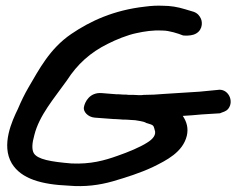

<svg xmlns="http://www.w3.org/2000/svg" viewBox="-20 -652 827 666"><path d="M480 -323C474 -322 471 -322 461 -322C449 -323 439 -323 426 -323C421 -324 413 -324 405 -324C399 -325 389 -325 384 -325C367 -326 350 -328 334 -329C291 -333 274 -298 271 -280C268 -265 285 -246 308 -244C328 -242 354 -241 375 -239H379C384 -239 390 -238 396 -238C402 -237 411 -237 419 -237C428 -236 437 -236 449 -235L467 -232C472 -231 483 -229 488 -225H489C512 -218 512 -218 516 -204V-203C524 -185 510 -169 490 -157C467 -142 424 -124 389 -112C342 -95 294 -82 228 -85C156 -91 110 -99 97 -121C90 -134 91 -155 99 -183C116 -252 168 -311 212 -373C248 -429 293 -470 354 -500C381 -514 423 -531 453 -537C480 -543 512 -548 542 -546H545C566 -546 598 -536 615 -529C624 -528 640 -528 652 -532C681 -542 684 -571 677 -587C673 -596 666 -606 652 -611L622 -620C596 -628 571 -632 546 -632C526 -633 505 -632 483 -629C375 -617 293 -579 227 -534C152 -483 115 -410 79 -349C65 -325 53 -300 42 -274C22 -233 -17 -149 21 -85C54 -31 125 -12 218 -8C275 -3 325 -10 371 -23C419 -37 466 -52 509 -72C558 -96 614 -124 628 -181C634 -207 628 -229 614 -250C632 -251 660 -253 679 -255L743 -259C753 -264 763 -264 772 -275C793 -302 771 -347 734 -340L672 -334C622 -331 580 -328 546 -326C524 -324 503 -323 485 -323Z"/></svg>

Font: Stray Cat
Style: BlkExt
Weight: 900
Version: Version 1.0